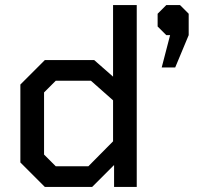

<svg xmlns="http://www.w3.org/2000/svg" viewBox="-20 -734 791 754"><path d="M60 -96V-402L156 -498H350L424 -433V-714H517V0H428V-86L342 0H156ZM327 -81 424 -179V-340L337 -417H199L153 -371V-127L199 -81ZM648 -596H633L599 -630V-680L633 -714H687L721 -680V-596L668 -469H615Z"/></svg>

Font: Chakra Petch Medium
Style: Regular
Weight: 500
Designer: Katatrad Aksorn Co.,Ltd.
Foundry: Cadson Demak Co.,Ltd.
Version: Version 1.000; ttfautohint (v1.6)